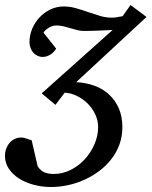

<svg xmlns="http://www.w3.org/2000/svg" viewBox="-79 -520 607 769"><path d="M226.1 -190.9Q265.1 -189 298.8 -176.8Q332.5 -164.6 357.4 -141.8Q382.3 -119.1 396.7 -86.4Q411.1 -53.7 411.1 -11.2Q411.1 26.4 399.4 58.6Q387.7 90.8 366.9 117.4Q346.2 144 318.6 164.8Q291 185.5 259 200Q227.1 214.4 192.9 221.7Q158.7 229 125 229Q89.8 229 56.6 220.2Q23.4 211.4 -2.2 195.3Q-27.8 179.2 -43.5 156Q-59.1 132.8 -59.1 104Q-59.1 88.9 -54.2 75.7Q-49.3 62.5 -40.8 52.5Q-32.2 42.5 -20.3 36.6Q-8.3 30.8 5.9 30.8Q15.1 30.8 27.1 34.9Q39.1 39.1 47.9 42L71.8 146Q84 164.6 99.9 170.7Q115.7 176.8 136.2 176.8Q171.9 176.8 204.3 160.4Q236.8 144 261 117.4Q285.2 90.8 299.6 57.1Q314 23.4 314 -11.2Q314 -37.6 302.5 -62Q291 -86.4 272.2 -105.2Q253.4 -124 229.2 -135.7Q205.1 -147.5 180.2 -148.9L143.1 -100.1L87.9 -146L372.1 -399.9Q349.1 -398.9 327.6 -397.9Q309.1 -397 289.8 -396.5Q270.5 -396 257.8 -396Q244.1 -396 230.5 -399.4Q216.8 -402.8 203.1 -407Q189.5 -411.1 175.5 -414.6Q161.6 -418 147 -418Q131.8 -418 117.2 -409.4Q102.5 -400.9 95.2 -389.2L146 -325.2Q142.1 -318.8 136.5 -312.7Q130.9 -306.6 123.8 -302Q116.7 -297.4 108.6 -294.7Q100.6 -292 92.8 -292Q80.6 -292 70.6 -296.9Q60.5 -301.8 53.7 -309.8Q46.9 -317.9 43 -328.6Q39.1 -339.4 39.1 -351.1Q39.1 -378.9 49.8 -404.5Q60.5 -430.2 79.3 -450.2Q98.1 -470.2 123 -482.2Q147.9 -494.1 175.8 -494.1Q201.2 -494.1 225.6 -487.1Q250 -480 273.9 -471.7Q297.9 -463.4 321.5 -456.3Q345.2 -449.2 370.1 -449.2Q380.4 -449.2 390.9 -451.4Q401.4 -453.6 412.1 -455.1L443.8 -500L507.8 -452.1Z"/></svg>

Font: Charis SIL
Style: Italic
Weight: 400
Italic angle: -11°
Foundry: SIL International
Version: Version 4.112